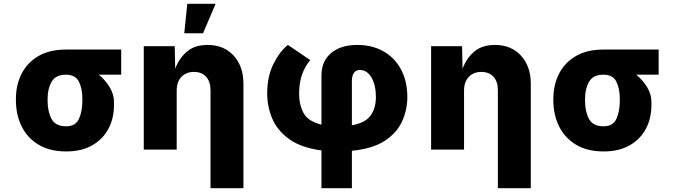

<svg xmlns="http://www.w3.org/2000/svg" viewBox="-20 -790 3562 1014"><path d="M64 -258.8V-269.5Q64.5 -343.3 94.7 -401.9Q125 -460.4 183.8 -494.4Q242.7 -528.3 328.1 -528.3H620.1V-395.5H502Q535.6 -368.2 559.1 -329.8Q582.5 -291.5 582 -249V-238.3Q582.5 -166.5 553 -110.6Q523.4 -54.7 467 -22.5Q410.6 9.8 329.6 9.8Q243.7 9.8 184.6 -25.4Q125.5 -60.5 95 -121.3Q64.5 -182.1 64 -258.8ZM231.4 -269.5V-258.8Q231.4 -201.7 252 -162.4Q272.5 -123 329.6 -123Q378.9 -123 397 -162.4Q415 -201.7 415 -258.8V-269.5Q415 -320.8 397 -358.2Q378.9 -395.5 328.1 -395.5Q273.9 -395.5 252.7 -358.2Q231.4 -320.8 231.4 -269.5Z M913.1 -311V0H739.3V-545.9H902.8L905.3 -427.2Q926.8 -483.9 968 -518.3Q1009.3 -552.7 1076.2 -552.7Q1162.1 -552.7 1213.9 -496.3Q1265.6 -439.9 1265.6 -347.7V204.1H1091.8V-313.5Q1091.8 -358.9 1068.6 -384.5Q1045.4 -410.2 1004.4 -410.2Q963.4 -410.2 938.2 -384Q913.1 -357.9 913.1 -311ZM953.1 -614.3 969.2 -770H1118.7L1052.2 -614.3Z M1677.7 204.1V4.4Q1570.8 -9.8 1508.1 -54.7Q1445.3 -99.6 1418.2 -163.1Q1391.1 -226.6 1391.1 -297.4Q1391.1 -386.7 1424.3 -452.6Q1457.5 -518.6 1500.5 -552.7L1618.7 -472.7Q1590.8 -440.4 1575.4 -396.7Q1560.1 -353 1559.6 -297.4Q1559.6 -236.3 1583.5 -192.6Q1607.4 -148.9 1677.7 -131.8V-392.6Q1678.2 -467.8 1729.2 -510.3Q1780.3 -552.7 1866.2 -552.7Q1945.3 -552.7 2004.9 -519Q2064.5 -485.4 2097.7 -423.6Q2130.9 -361.8 2131.3 -278.3Q2131.3 -210 2103.5 -148.9Q2075.7 -87.9 2011.7 -46.1Q1947.8 -4.4 1838.4 6.3V204.1ZM1838.4 -128.4Q1908.2 -140.6 1936.8 -179.2Q1965.3 -217.8 1965.3 -278.3Q1964.8 -341.8 1941.7 -381.1Q1918.5 -420.4 1880.4 -420.4Q1859.9 -420.4 1849.1 -404.8Q1838.4 -389.2 1838.4 -362.8Z M2430.7 -311V0H2256.8V-545.9H2420.4L2422.9 -427.2Q2444.3 -483.9 2485.6 -518.3Q2526.9 -552.7 2593.8 -552.7Q2679.7 -552.7 2731.4 -496.3Q2783.2 -439.9 2783.2 -347.7V204.1H2609.4V-313.5Q2609.4 -358.9 2586.2 -384.5Q2563 -410.2 2522 -410.2Q2481 -410.2 2455.8 -384Q2430.7 -357.9 2430.7 -311Z M2902.3 -258.8V-269.5Q2902.8 -343.3 2933.1 -401.9Q2963.4 -460.4 3022.2 -494.4Q3081.1 -528.3 3166.5 -528.3H3458.5V-395.5H3340.3Q3374 -368.2 3397.5 -329.8Q3420.9 -291.5 3420.4 -249V-238.3Q3420.9 -166.5 3391.4 -110.6Q3361.8 -54.7 3305.4 -22.5Q3249 9.8 3168 9.8Q3082 9.8 3022.9 -25.4Q2963.9 -60.5 2933.3 -121.3Q2902.8 -182.1 2902.3 -258.8ZM3069.8 -269.5V-258.8Q3069.8 -201.7 3090.3 -162.4Q3110.8 -123 3168 -123Q3217.3 -123 3235.4 -162.4Q3253.4 -201.7 3253.4 -258.8V-269.5Q3253.4 -320.8 3235.4 -358.2Q3217.3 -395.5 3166.5 -395.5Q3112.3 -395.5 3091.1 -358.2Q3069.8 -320.8 3069.8 -269.5Z"/></svg>

Font: Inter Extra Bold
Style: Regular
Weight: 800
Designer: Rasmus Andersson
Foundry: rsms
Version: Version 4.000;git-3c8e0fc